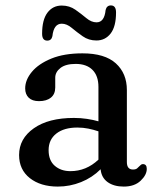

<svg xmlns="http://www.w3.org/2000/svg" viewBox="-20 -677 584 709"><path d="M50.5 -104.5Q50.5 -165 104.8 -203.2Q159 -241.5 253 -241.5Q278 -241.5 301.2 -238Q324.5 -234.5 343.5 -229V-356Q343.5 -397 321.5 -419Q299.5 -441 259.5 -441Q222.5 -441 203.2 -426Q184 -411 184 -390V-354Q184 -329.5 168 -316.5Q152 -303.5 124 -303.5Q99 -303.5 86 -316.2Q73 -329 73 -350.5Q73 -382 97.8 -411.8Q122.5 -441.5 169.8 -460.8Q217 -480 284.5 -480Q367 -480 407.8 -443Q448.5 -406 448.5 -344.5V-78.5Q448.5 -51 471 -51Q481 -51 486 -55Q491 -59 494.5 -63Q497.5 -66 500.5 -68.5Q503.5 -71 507.5 -71Q522 -71 522 -53.5Q522 -31 499.2 -9.5Q476.5 12 437 12Q400.5 12 377.5 -4.5Q354.5 -21 351.5 -52Q320.5 -21 279.2 -4.5Q238 12 193.5 12Q130 12 90.2 -19.2Q50.5 -50.5 50.5 -104.5ZM159.5 -122.5Q159.5 -84.5 182.2 -64.8Q205 -45 240 -45Q298.5 -45 343.5 -87.5V-192Q326 -198 306.5 -202Q287 -206 265.5 -206Q216.5 -206 188 -183.8Q159.5 -161.5 159.5 -122.5ZM336 -527.5Q307.5 -527.5 285.5 -543Q263.5 -558.5 245 -574Q226.5 -589.5 208 -589.5Q178.5 -589.5 173.5 -543.5Q170 -527 154.5 -527Q135.5 -527 135.5 -552.5Q135.5 -604 155.2 -630.2Q175 -656.5 208 -656.5Q236.5 -656.5 258.5 -641Q280.5 -625.5 299 -610Q317.5 -594.5 336.5 -594.5Q365.5 -594.5 370 -640Q374 -657 389.5 -657Q408.5 -657 408.5 -631Q408.5 -579 388.5 -553.2Q368.5 -527.5 336 -527.5Z"/></svg>

Font: Fraunces 9pt Soft
Style: Regular
Weight: 400
Version: Version 1.000;[0bf87f6ff]